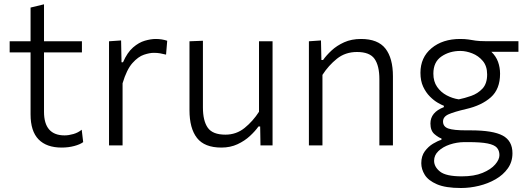

<svg xmlns="http://www.w3.org/2000/svg" viewBox="-20 -692 2510 914"><path d="M273.5 10.5Q201.5 10.5 163.5 -28.5Q125.5 -67.5 125.5 -147.5V-442.5H26V-495.5H125.5V-656L189.5 -671.5V-495.5H370V-442.5H189.5V-160Q189.5 -47.5 287.5 -47.5Q307 -47.5 329.5 -54Q352 -60.5 369 -74.5L376 -15.5Q361.5 -4.5 333.5 3Q305.5 10.5 273.5 10.5Z M499 0V-495.5L556.5 -499.5L558.5 -395.5H565.5Q586 -442.5 613.5 -466.2Q641 -490 669.5 -498.2Q698 -506.5 721.5 -506.5Q750.5 -506.5 776 -498L770.5 -432Q754.5 -436 741.8 -438.2Q729 -440.5 711.5 -440.5Q692.5 -440.5 665.2 -431.5Q638 -422.5 610.5 -391.8Q583 -361 563.5 -295.5V0Z M1034 10.5Q953.5 10.5 917.8 -35.2Q882 -81 882 -167.5V-495.5L946 -498V-180.5Q946 -116.5 969.2 -83.8Q992.5 -51 1053 -51Q1105 -51 1144.5 -83Q1184 -115 1213 -160V-495.5H1277.5V0H1220L1218.5 -90H1210.5Q1195 -68 1170 -44.8Q1145 -21.5 1110.8 -5.5Q1076.5 10.5 1034 10.5Z M1450.5 0V-495.5L1508 -499.5L1510 -406.5H1518Q1533.5 -428.5 1558.5 -451.8Q1583.5 -475 1618.5 -490.8Q1653.5 -506.5 1698.5 -506.5Q1779 -506.5 1814.8 -460.8Q1850.5 -415 1850.5 -329V0H1786V-315Q1786 -379 1763 -411.8Q1740 -444.5 1679.5 -444.5Q1624 -444.5 1584 -412.5Q1544 -380.5 1515 -335.5V0Z M2174.5 203Q2101 203 2060 185.2Q2019 167.5 2002.2 140.5Q1985.5 113.5 1985.5 85Q1985.5 51 2002.2 28.2Q2019 5.5 2041.5 -8Q2064 -21.5 2081.5 -26.5V-33Q2068.5 -36.5 2048.8 -53Q2029 -69.5 2029 -104Q2029 -157.5 2093 -182V-188.5Q2082 -192.5 2063.8 -203Q2045.5 -213.5 2026.5 -232.5Q2007.5 -251.5 1994.5 -279.2Q1981.5 -307 1981.5 -345.5Q1981.5 -418.5 2034.2 -462.5Q2087 -506.5 2170.5 -506.5Q2193 -506.5 2210 -504Q2227 -501 2245 -498.5Q2263 -496 2289 -496H2448V-445.5H2319Q2341 -424.5 2350.8 -397.8Q2360.5 -371 2360.5 -341Q2360.5 -268 2316.8 -229Q2273 -190 2199 -173Q2143 -160 2116 -148.2Q2089 -136.5 2089 -113.5Q2089 -89 2114.2 -80.2Q2139.5 -71.5 2199 -71.5H2221Q2327 -71.5 2373.2 -46.5Q2419.5 -21.5 2419.5 37.5Q2419.5 78.5 2397.5 109.5Q2375.5 140.5 2339.5 161.2Q2303.5 182 2260.2 192.5Q2217 203 2174.5 203ZM2164 -219Q2191.5 -224.5 2223 -235.5Q2254.5 -246.5 2276.8 -270.2Q2299 -294 2299 -337.5Q2299 -377.5 2278.2 -402Q2257.5 -426.5 2228 -438Q2198.5 -449.5 2171.5 -449.5Q2120 -449.5 2081.5 -423.2Q2043 -397 2043 -341.5Q2043 -304 2060.8 -278.5Q2078.5 -253 2106.2 -238.2Q2134 -223.5 2164 -219ZM2178.5 147.5Q2237.5 147.5 2277.2 131Q2317 114.5 2337.2 91Q2357.5 67.5 2357.5 46.5Q2357.5 25 2345.5 11.2Q2333.5 -2.5 2301.5 -9Q2269.5 -15.5 2209 -15.5H2189.5Q2154 -15 2121.2 -4Q2088.5 7 2067.5 26.8Q2046.5 46.5 2046.5 73Q2046.5 102.5 2075 125Q2103.5 147.5 2178.5 147.5Z"/></svg>

Font: Heraclito Light
Style: Regular
Weight: 300
Designer: Kostas Bartsokas (font) & Cristiano Sobral (main changes)
Foundry: Kostas Bartsokas (font) & Cristiano Sobral (main changes)
Version: Version 1.00;July 8, 2020;FontCreator 13.0.0.2655 64-bit